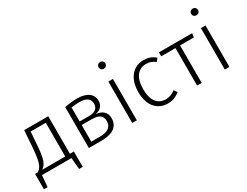

<svg xmlns="http://www.w3.org/2000/svg" viewBox="-82 -1354 2699 2100"><g transform="rotate(-30 1267.5 -304.0)"><path d="M445 -49V-523H141L127 -322C112 -108 83 -80 39 -49H5V145H51L64 0H436L449 145H495V-49ZM386 -49H94C146 -84 171 -128 184 -329L195 -475H386Z M906 -284C969 -295 1007 -334 1007 -395C1007 -480 938 -534 814 -534C761 -534 705 -527 656 -517V0H823C950 0 1035 -51 1035 -157C1035 -235 987 -276 906 -284ZM815 -487C908 -487 948 -452 948 -394C948 -331 905 -302 838 -302H714V-479C746 -484 776 -487 815 -487ZM823 -47H714V-257H842C933 -257 974 -225 974 -157C974 -76 910 -47 823 -47Z M1232 -753C1206 -753 1189 -734 1189 -711C1189 -688 1206 -669 1232 -669C1259 -669 1276 -688 1276 -711C1276 -734 1259 -753 1232 -753ZM1262 -523H1204V0H1262Z M1651 -534C1517 -534 1430 -426 1430 -258C1430 -88 1518 11 1652 11C1711 11 1761 -10 1802 -45L1774 -84C1737 -56 1702 -40 1653 -40C1558 -40 1492 -109 1492 -259C1492 -410 1559 -484 1654 -484C1702 -484 1736 -470 1770 -443L1799 -481C1755 -519 1710 -534 1651 -534Z M2262 -523H1843V-473H2023V0H2081V-473H2255Z M2401 -753C2375 -753 2358 -734 2358 -711C2358 -688 2375 -669 2401 -669C2428 -669 2445 -688 2445 -711C2445 -734 2428 -753 2401 -753ZM2431 -523H2373V0H2431Z"/></g></svg>

Font: FiraGO Light
Style: Regular
Weight: 300
Designer: bBox Type
Foundry: bBox Type GmbH
Version: Version 1.001;PS 001.001;hotconv 1.0.88;makeotf.lib2.5.64775